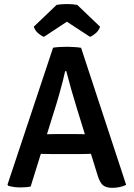

<svg xmlns="http://www.w3.org/2000/svg" viewBox="-20 -918 658 946"><path d="M241.5 -683Q255.5 -685.5 275.8 -686.5Q296 -687.5 311.5 -687.5Q325.5 -687.5 345.8 -686.2Q366 -685 379.5 -682.5L601.5 -7.5Q588.5 0 569.2 3.8Q550 7.5 532 7.5Q503 7.5 487.2 -5.5Q471.5 -18.5 460 -57L360 -380Q346.5 -423 332 -474Q317.5 -525 306.5 -567.5H301Q296 -543.5 288.5 -514.8Q281 -486 273.2 -458.5Q265.5 -431 259.5 -411L131 1Q119.5 3.5 106.2 4.5Q93 5.5 79 5.5Q64 5.5 48.2 3.2Q32.5 1 21 -2.5L17 -8.5ZM234.5 -159Q229.5 -159 216.5 -159.2Q203.5 -159.5 190.2 -159.8Q177 -160 172 -160H113.5L150.5 -256.5H202Q207.5 -256.5 219 -256.8Q230.5 -257 242.2 -257.2Q254 -257.5 259 -257.5H352Q357 -257.5 369 -257.2Q381 -257 393 -256.8Q405 -256.5 410.5 -256.5H463.5L495 -160H436.5Q431 -160 417.8 -159.8Q404.5 -159.5 391.5 -159.2Q378.5 -159 373.5 -159ZM360.5 -894 473 -786.5Q467 -767.5 451.5 -754.2Q436 -741 423.5 -736.5L309.5 -811L196.5 -736.5Q183.5 -741 168 -754.2Q152.5 -767.5 146.5 -786.5L259 -894Q282 -898 309.5 -898Q337.5 -898 360.5 -894Z"/></svg>

Font: Signika Medium
Style: Regular
Weight: 500
Designer: Anna Giedry
Foundry: Anna Giedry
Version: Version 2.000